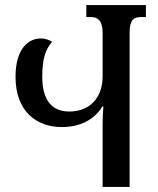

<svg xmlns="http://www.w3.org/2000/svg" viewBox="-20 -734 620 754"><path d="M319 -714V-667H339C361 -667 383 -655 383 -607V-435C383 -349 332 -296 252 -296C179 -296 146 -347 146 -432C146 -507 160 -542 185 -570C172 -578 157 -583 140 -583C93 -583 41 -545 41 -432C41 -300 120 -235 223 -235C289 -235 348 -260 382 -316H386C384 -293 383 -271 383 -248V0H489V-607C489 -655 506 -667 532 -667H553V-714Z"/></svg>

Font: Noto Serif Georgian ExtraCondensed Medium
Style: Regular
Weight: 500
Width: 2
Designer: Monotype Design Team, Akaki Razmadze
Foundry: Google LLC
Version: Version 2.003